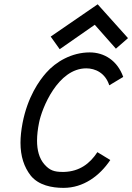

<svg xmlns="http://www.w3.org/2000/svg" viewBox="-20 -885 624 906"><path d="M440.9 -864.7 219.2 -712.4 261.7 -652.8 427.2 -768.1 526.9 -655.3 584 -705.1ZM387.2 -562.5C429.2 -562.5 477.1 -541 495.6 -482.4L561.5 -522C533.7 -599.6 471.7 -637.7 403.3 -637.7C317.9 -637.7 243.2 -593.3 197.8 -541.5C165 -504.4 110.4 -428.2 86.4 -304.2C80.1 -270.5 76.7 -239.7 76.7 -211.4C76.7 -147.9 93.3 -96.7 125.5 -55.7C162.6 -10.7 224.6 1.5 278.8 1.5H280.3C373 1.5 449.7 -54.2 500.5 -129.9L439.5 -167C403.8 -112.3 355 -76.2 282.7 -73.7H275.9C235.8 -73.7 214.4 -81.1 189.5 -109.4C165 -137.2 154.8 -176.3 154.8 -221.2C154.8 -247.6 158.2 -275.9 164.1 -305.2C177.2 -374 252.9 -562.5 387.2 -562.5Z"/></svg>

Font: Fantasque Sans Mono
Style: RegItalic
Weight: 400
Italic angle: -11°
Monospace: yes
Designer: Jany Belluz
Version: Version 1.6.3